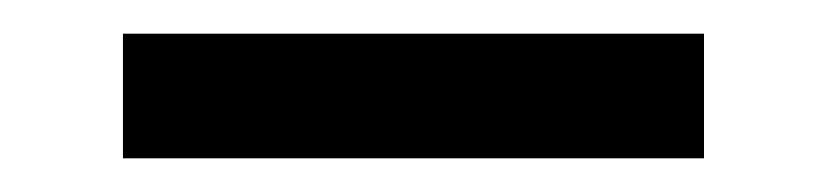

<svg xmlns="http://www.w3.org/2000/svg" viewBox="-20 -727 490 114"><path d="M398 -633H53V-707H398Z"/></svg>

Font: Iosevka Etoile Semibold
Style: Regular
Weight: 600
Designer: Belleve Invis
Foundry: Belleve Invis
Version: Version 22.1.2; ttfautohint (v1.8.4)